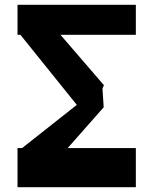

<svg xmlns="http://www.w3.org/2000/svg" viewBox="-20 -747 639 800"><path d="M546 -727V-602H232L413 -392L407 -378L412 -300L262 -130H546V33H53V-130H72L300 -310L65 -602H53V-727Z"/></svg>

Font: OpenDyslexic
Style: Bold
Weight: 800
Designer: Abbie Gonzalez
Version: Version 0.920;hotconv 1.0.109;makeotfexe 2.5.65596